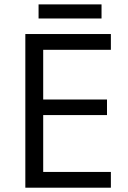

<svg xmlns="http://www.w3.org/2000/svg" viewBox="-20 -872 596 892"><path d="M495.1 0H97.7V-713.9H495.1V-640.6H180.7V-409.7H477.1V-337.4H180.7V-73.2H495.1ZM451.7 -851.6V-786.1H159.2V-851.6Z"/></svg>

Font: Open Sans
Style: Regular
Weight: 400
Designer: Monotype Design Team
Foundry: Monotype Imaging Inc.
Version: Version 3.000; ttfautohint (v1.8.4)